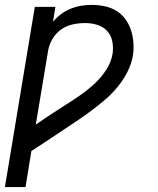

<svg xmlns="http://www.w3.org/2000/svg" viewBox="-24 -548 644 783"><path d="M-4 215 118 -520H202L192 -459Q206 -476 224.5 -490Q243 -504 264 -512.5Q285 -521 306.5 -524.5Q328 -528 350 -528Q377 -528 403 -522.5Q429 -517 450.5 -504Q472 -491 487 -470.5Q502 -450 510 -425.5Q518 -401 520 -374.5Q522 -348 518 -321Q512 -287 495.5 -254.5Q479 -222 455.5 -193.5Q432 -165 404 -141Q376 -117 347 -95.5Q318 -74 287.5 -53.5Q257 -33 226 -12.5Q195 8 165 28Q135 48 104 68L80 215ZM122 -40Q152 -61 182.5 -81Q213 -101 244 -120.5Q275 -140 305 -161Q335 -182 362 -207Q389 -232 409 -263Q429 -294 435 -328Q439 -354 434 -379Q429 -404 413 -421.5Q397 -439 373 -446.5Q349 -454 323 -454Q298 -454 272.5 -448.5Q247 -443 225 -427.5Q203 -412 189.5 -388.5Q176 -365 172 -340Z"/></svg>

Font: Iosevka Aile Oblique
Style: Regular
Weight: 400
Italic angle: -9°
Designer: Belleve Invis
Foundry: Belleve Invis
Version: Version 31.1.0; ttfautohint (v1.8.4)